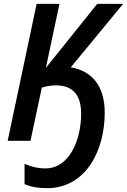

<svg xmlns="http://www.w3.org/2000/svg" viewBox="-20 -734 662 1001"><path d="M225 247C428 247 526 50 526 -146C526 -287 459 -364 349 -383L622 -714H487L219 -380L290 -714H171L20 0H139L198 -277C221 -285 249 -289 271 -289C361 -289 403 -237 403 -142C403 -1 340 144 217 144C177 144 141 135 108 120V226C142 241 182 247 225 247Z"/></svg>

Font: Noto Sans SemiCondensed SemiBold
Style: Italic
Weight: 600
Width: 4
Italic angle: -12°
Designer: Monotype Design Team
Foundry: Monotype Imaging Inc.
Version: Version 2.013